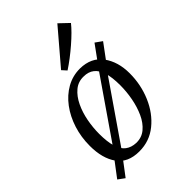

<svg xmlns="http://www.w3.org/2000/svg" viewBox="-211 -710 837 837"><g transform="rotate(-45 208.0 -291.0)"><path d="M46 53 16 31 75 -47 85 -56 305 -375 315 -388 368 -461 399 -439 345 -366 335 -357 115 -38 105 -25ZM187 -23Q221 -22 245.5 -42.5Q270 -63 285.5 -97Q301 -131 308.5 -171Q316 -211 316 -250Q316 -299 306.5 -329.5Q297 -360 278 -375Q259 -390 230 -390Q197 -391 172.5 -370.5Q148 -350 132 -316.5Q116 -283 108.5 -243.5Q101 -204 101 -165Q101 -116 110.5 -84.5Q120 -53 139.5 -38.5Q159 -24 187 -23ZM171 13Q101 13 68 -33.5Q35 -80 35 -157Q35 -211 50.5 -259.5Q66 -308 94 -345.5Q122 -383 160 -404.5Q198 -426 243 -426Q312 -425 347 -377Q382 -329 382 -258Q382 -188 355.5 -126Q329 -64 281.5 -25.5Q234 13 171 13ZM180 -479 313 -635 356 -594Q332 -564 287.5 -525.5Q243 -487 199 -458Z"/></g></svg>

Font: Yrsa Light
Style: Italic
Weight: 300
Italic angle: -7.10001°
Designer: Anna Giedrys (Yrsa+Rasa design), David Brezina (Yrsa art-direction, Rasa art-direction, design)
Foundry: Rosetta Type Foundry
Version: Version 2.004